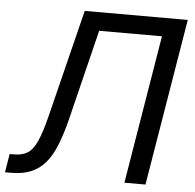

<svg xmlns="http://www.w3.org/2000/svg" viewBox="-53 -781 845 833"><g transform="rotate(5 369.5 -364.0)"><path d="M-1 0 12.2 -80.6H31.7Q66.4 -80.6 89.6 -94.7Q112.8 -108.9 130.4 -147.2Q147.9 -185.5 166 -257.8L282.7 -727.5H731.4L610.8 0H519L626 -647H352.5L254.9 -250.5Q238.8 -186.5 219.7 -139.2Q200.7 -91.8 174.6 -61Q148.4 -30.3 112.3 -15.1Q76.2 0 25.9 0Z"/></g></svg>

Font: Inter 18pt
Style: Italic
Weight: 400
Italic angle: -9.3988°
Designer: Rasmus Andersson
Foundry: rsms
Version: Version 4.001;git-66647c0bb